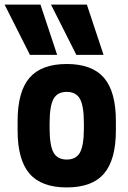

<svg xmlns="http://www.w3.org/2000/svg" viewBox="-42 -810 562 840"><path d="M89 -570 -22 -790H135L208 -570ZM292 -570 181 -790H338L411 -570ZM250 10Q139 10 87 -50.5Q35 -111 35 -240V-280Q35 -409 87 -469.5Q139 -530 250 -530Q361 -530 413 -469.5Q465 -409 465 -280V-240Q465 -111 413 -50.5Q361 10 250 10ZM250 -112Q291 -112 308 -143Q325 -174 325 -250V-270Q325 -346 308 -377Q291 -408 250 -408Q209 -408 192 -377Q175 -346 175 -270V-250Q175 -174 192 -143Q209 -112 250 -112Z"/></svg>

Font: M PLUS 1 Code
Style: Bold
Weight: 700
Designer: Coji Morishita
Foundry: UNDERFOREST DESIGN
Version: Version 1.002